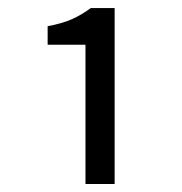

<svg xmlns="http://www.w3.org/2000/svg" viewBox="-20 -897 451 476"><path d="M191.9 -440.9V-786.1H98.1V-832Q134.8 -838.9 158.7 -849.6Q182.6 -860.4 205.1 -877H264.2V-440.9Z"/></svg>

Font: Source Han Sans CN
Style: Regular
Weight: 400
Designer: Ryoko NISHIZUKA  (kana, bopomofo & ideographs); Paul D. Hunt (Latin, Greek & Cyrillic); Sandoll Communications , Soo-you
Foundry: Adobe
Version: Version 2.004;hotconv 1.0.118;makeotfexe 2.5.65603